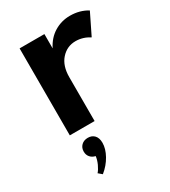

<svg xmlns="http://www.w3.org/2000/svg" viewBox="-176 -568 788 890"><g transform="rotate(-30 217.5 -123.5)"><path d="M65.5 0V-465.5H198.2V-389.1Q220.9 -434.1 259.1 -457Q297.3 -480 342.7 -480Q395 -480 435.5 -455L380.5 -342.7Q345.5 -365 306.4 -365Q260.5 -365 229.3 -330.2Q198.2 -295.5 198.2 -235V0ZM121.4 143.2Q104.1 139.5 93.9 127.5Q83.6 115.5 83.6 97.7Q83.6 77.3 97 64.3Q110.5 51.4 131.8 51.4Q153.6 51.4 166.6 65.5Q179.5 79.5 179.5 105.5Q179.5 136.8 160.2 171.6Q140.9 206.4 108.2 232.7L89.1 216.4Q100 204.5 109.8 183.2Q119.5 161.8 121.4 143.2Z"/></g></svg>

Font: Spartan MB
Style: Bold
Weight: 700
Designer: Matt Bailey, Mirko Velimirovic
Foundry: Matt Bailey
Version: Version 1.005